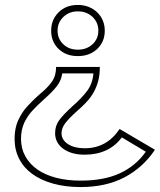

<svg xmlns="http://www.w3.org/2000/svg" viewBox="-20 -579 647 777"><path d="M213 -455Q213 -422 236 -400Q259 -378 295 -378Q331 -378 354.5 -400Q378 -422 378 -455Q378 -488 354.5 -510.5Q331 -533 295 -533Q260 -533 236.5 -510.5Q213 -488 213 -455ZM187 -455Q187 -499 217 -529Q247 -559 295 -559Q319 -559 339 -551Q359 -543 373.5 -529Q388 -515 396 -496Q404 -477 404 -455Q404 -410 373.5 -381Q343 -352 295 -352Q247 -352 217 -381Q187 -410 187 -455ZM65 -17Q65 22 82.5 53.5Q100 85 131.5 107Q163 129 207.5 140.5Q252 152 306 152Q400 152 464.5 122.5Q529 93 570 35Q544 20 521.5 6Q499 -8 473 -23Q447 12 409 29.5Q371 47 323 47Q269 47 236 23Q203 -1 203 -40Q203 -70 219.5 -92.5Q236 -115 271 -147Q310 -181 332.5 -211Q355 -241 358 -282H232Q228 -253 209.5 -229.5Q191 -206 158 -177Q128 -150 109.5 -129.5Q91 -109 78 -82Q65 -53 65 -17ZM39 -17Q39 -61 54 -93Q69 -125 89 -147Q99 -158 111 -170Q123 -182 140 -197Q174 -225 190.5 -249Q207 -273 207 -308H384Q384 -276 377.5 -251.5Q371 -227 359 -205.5Q347 -184 329 -165Q311 -146 289 -127Q260 -101 244.5 -81Q229 -61 229 -40Q229 -13 255 4Q281 21 323 21Q412 21 464 -57L607 27Q559 99 484 138.5Q409 178 306 178Q246 178 196.5 164.5Q147 151 112 126Q77 101 58 64.5Q39 28 39 -17Z"/></svg>

Font: CMG Sans Outline
Style: Outline
Weight: 700
Designer: Julieta Ulanovsky
Foundry: Julieta Ulanovsky
Version: Version 7.200